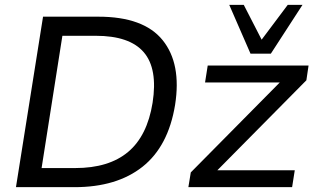

<svg xmlns="http://www.w3.org/2000/svg" viewBox="-20 -774 1310 794"><path d="M46 0 158 -705H387Q574 -705 652.5 -608Q731 -511 704 -340Q676 -169 569.5 -84.5Q463 0 288 0ZM152 -79H291Q430 -79 509.5 -145.5Q589 -212 611 -349Q633 -490 574.5 -558Q516 -626 376 -626H238ZM759 0 769 -61 1137 -433H828L839 -503H1256L1247 -442L879 -70H1199L1188 0ZM1016 -552 928 -754H988L1062 -610L1170 -754H1231L1100 -552Z"/></svg>

Font: Mulish Medium
Style: Italic
Weight: 500
Italic angle: -9°
Designer: Vernon Adams
Foundry: Vernon Adams
Version: Version 3.603; ttfautohint (v1.8.3)